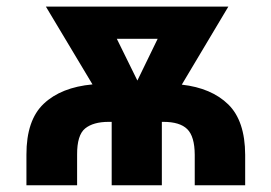

<svg xmlns="http://www.w3.org/2000/svg" viewBox="-20 -548 803 568"><path d="M208.1 0H58.2V-90.2Q57.9 -192.5 109.4 -241.1Q160.9 -289.8 253.6 -298.3L115.8 -528.4H655.5L517.8 -297.6Q605.8 -287.6 655.4 -239Q704.9 -190.3 705.3 -90.2V0H556.1V-90.2Q555.8 -144.5 533.9 -166Q512.1 -187.5 463.4 -187.5H458.8V0H310.4V-187.5H301.5Q256 -187.5 231.9 -168Q207.7 -148.4 208.1 -90.2ZM386.4 -309.7 446.4 -433.2H325.6Z"/></svg>

Font: Inter UI
Style: Bold
Weight: 700
Designer: Rasmus Andersson
Foundry: rsms
Version: 3.2;8d6f07862